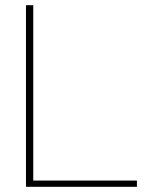

<svg xmlns="http://www.w3.org/2000/svg" viewBox="-20 -719 587 739"><path d="M80 0V-699H108V-24H507V0Z"/></svg>

Font: Prompt Thin
Style: Regular
Weight: 100
Designer: Katatrad Team
Foundry: CadsonDemak
Version: Version 1.030